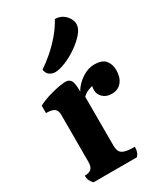

<svg xmlns="http://www.w3.org/2000/svg" viewBox="-211 -942 878 1025"><g transform="rotate(-30 227.5 -429.0)"><path d="M50 0Q39 -11 33 -24Q27 -37 27 -54Q56 -54 68.5 -66.5Q81 -79 81 -109V-398Q81 -424 67 -435.5Q53 -447 15 -447V-492Q39 -506 72 -516.5Q105 -527 137 -533.5Q169 -540 187 -540Q210 -540 220.5 -524Q231 -508 231 -455Q242 -476 263.5 -496.5Q285 -517 312 -530Q339 -543 368 -543Q415 -543 435 -519Q455 -495 455 -457Q455 -414 433 -387Q411 -360 372 -360Q338 -360 318 -379.5Q298 -399 298 -424Q298 -440 301 -449Q285 -445 270 -438.5Q255 -432 240 -418V-118Q240 -95 247 -81Q254 -67 274.5 -60.5Q295 -54 336 -54Q336 -37 332 -24Q328 -11 317 0ZM168 -611Q149 -611 133.5 -622Q118 -633 115 -657Q147 -678 183 -709Q219 -740 252 -778.5Q285 -817 307 -858Q334 -858 353.5 -845Q373 -832 383.5 -813.5Q394 -795 394 -778Q394 -751 369 -722Q344 -693 307 -667.5Q270 -642 232 -626.5Q194 -611 168 -611Z"/></g></svg>

Font: Calistoga
Style: Regular
Weight: 400
Designer: Yvonne Schuttler, Eben Sorkin
Foundry: www.sorkintype.com
Version: Version 1.010; ttfautohint (v1.8.4.7-5d5b)